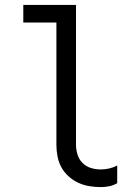

<svg xmlns="http://www.w3.org/2000/svg" viewBox="-20 -755 540 783"><path d="M391 8Q408 8 425.5 4.5Q443 1 458 -8V-80Q443 -72 425.5 -68Q408 -64 391 -64Q370 -64 350.5 -70Q331 -76 316.5 -90.5Q302 -105 296 -125Q290 -145 290 -165V-735H75V-663H210V-165Q210 -141 214.5 -117.5Q219 -94 230 -73.5Q241 -53 259 -36.5Q277 -20 298.5 -10Q320 0 343.5 4Q367 8 391 8Z"/></svg>

Font: Iosevka SS09
Style: Regular
Weight: 400
Monospace: yes
Designer: Belleve Invis
Foundry: Belleve Invis
Version: Version 5.2.1; ttfautohint (v1.8.3)